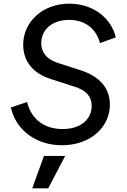

<svg xmlns="http://www.w3.org/2000/svg" viewBox="-20 -777 688 1043"><path d="M316 12C475 12 577 -90 577 -208C577 -297 523 -362 416 -396L298 -434C233 -454 204 -493 204 -542C204 -618 266 -669 355 -669C440 -669 502 -623 523 -543L609 -574C585 -676 490 -757 356 -757C210 -757 106 -657 106 -534C106 -446 157 -379 255 -348L385 -306C446 -288 478 -254 478 -202C478 -130 420 -76 320 -76C222 -76 151 -127 127 -223L39 -193C66 -70 177 12 316 12ZM155 246H242L334 70H219Z"/></svg>

Font: Mluvka Medium
Style: Italic
Weight: 500
Italic angle: -8°
Designer: Modified by Jiří Krblich, Original typeface by Gumpita Rahayu
Foundry: Gumpita Rahayu & Jiří Krblich
Version: Version 2.000;Glyphs 3.1.1 (3134)